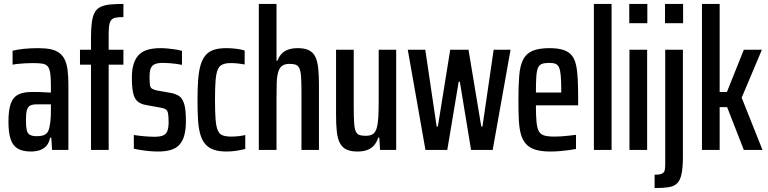

<svg xmlns="http://www.w3.org/2000/svg" viewBox="-20 -763 3910 977"><path d="M137 8Q95 8 70 -7Q45 -22 34 -55Q23 -88 23 -144Q23 -202 34.5 -235Q46 -268 72 -281.5Q98 -295 141 -295Q151 -295 163 -295Q175 -295 187.5 -294.5Q200 -294 213 -293Q226 -292 239 -292V-329Q239 -368 235.5 -391Q232 -414 223 -425Q214 -436 196 -439Q178 -442 148 -442Q129 -442 111.5 -441Q94 -440 77 -438.5Q60 -437 44 -434V-505Q68 -511 101.5 -514.5Q135 -518 174 -518Q211 -518 237.5 -512.5Q264 -507 282 -493.5Q300 -480 310 -458.5Q320 -437 324 -405.5Q328 -374 328 -331V0H245L241 -62H235Q229 -34 214.5 -19Q200 -4 180 2Q160 8 137 8ZM168 -70Q183 -70 195.5 -73Q208 -76 217 -84.5Q226 -93 230 -109Q235 -129 237 -150.5Q239 -172 239 -199V-232H167Q145 -232 133 -225.5Q121 -219 116.5 -201.5Q112 -184 112 -150Q112 -119 116 -101.5Q120 -84 132 -77Q144 -70 168 -70Z M443 0V-434H387V-510H443V-573Q443 -620 447.5 -651Q452 -682 462.5 -700.5Q473 -719 492 -728Q511 -737 539.5 -740Q568 -743 608 -743V-676Q585 -676 570.5 -673.5Q556 -671 548 -663Q540 -655 536.5 -639Q533 -623 533 -595V-510H608V-434H533V0Z M785 8Q764 8 741 6Q718 4 697 0.5Q676 -3 661 -6V-76Q671 -75 683.5 -73Q696 -71 709.5 -70Q723 -69 737.5 -68Q752 -67 765 -67Q795 -67 810.5 -74Q826 -81 832 -97.5Q838 -114 838 -141Q838 -172 835 -186.5Q832 -201 823.5 -206.5Q815 -212 798 -215L721 -229Q694 -234 678.5 -248.5Q663 -263 657 -292Q651 -321 651 -368Q651 -410 660.5 -439Q670 -468 688 -485.5Q706 -503 733.5 -510.5Q761 -518 796 -518Q815 -518 835.5 -516Q856 -514 875 -511Q894 -508 906 -504V-433Q893 -436 877 -438Q861 -440 843.5 -441.5Q826 -443 809 -443Q784 -443 769 -437Q754 -431 747.5 -416Q741 -401 741 -372Q741 -345 743 -331Q745 -317 753 -312Q761 -307 777 -303L850 -290Q872 -286 889.5 -275.5Q907 -265 916.5 -236.5Q926 -208 926 -148Q926 -105 918 -75Q910 -45 893 -26.5Q876 -8 849 0Q822 8 785 8Z M1132 8Q1093 8 1066.5 -1.5Q1040 -11 1023.5 -31Q1007 -51 998.5 -82Q990 -113 987.5 -155.5Q985 -198 985 -254Q985 -315 988.5 -359.5Q992 -404 1001.5 -434.5Q1011 -465 1027.5 -483.5Q1044 -502 1069.5 -510Q1095 -518 1131 -518Q1155 -518 1181 -515Q1207 -512 1225 -506V-435Q1209 -438 1191 -440Q1173 -442 1154 -442Q1129 -442 1112.5 -435Q1096 -428 1088 -409Q1080 -390 1077 -353.5Q1074 -317 1074 -256Q1074 -193 1077 -155.5Q1080 -118 1088.5 -99Q1097 -80 1113.5 -74Q1130 -68 1156 -68Q1175 -68 1193.5 -70Q1212 -72 1228 -76V-5Q1205 1 1181 4.5Q1157 8 1132 8Z M1297 0V-743H1387V-454H1392Q1400 -476 1413.5 -490Q1427 -504 1447.5 -511Q1468 -518 1495 -518Q1530 -518 1551.5 -507.5Q1573 -497 1584 -475Q1595 -453 1599 -418Q1603 -383 1603 -332V0H1514V-295Q1514 -344 1512 -372.5Q1510 -401 1503.5 -415Q1497 -429 1485 -433.5Q1473 -438 1453 -438Q1429 -438 1415.5 -428Q1402 -418 1395.5 -396Q1389 -374 1388 -340Q1387 -306 1387 -258V0Z M1799 8Q1764 8 1742.5 -2.5Q1721 -13 1709.5 -35Q1698 -57 1694 -92.5Q1690 -128 1690 -178V-510H1780V-215Q1780 -166 1782 -137Q1784 -108 1790.5 -94Q1797 -80 1809 -76Q1821 -72 1841 -72Q1864 -72 1877 -80.5Q1890 -89 1896.5 -110Q1903 -131 1905 -165.5Q1907 -200 1907 -252V-510H1996V0H1914L1910 -63H1905Q1897 -39 1883 -23Q1869 -7 1848 0.5Q1827 8 1799 8Z M2145 0 2055 -510H2144L2202 -119H2208L2271 -510H2364L2429 -119H2435L2492 -510H2578L2487 0H2377L2320 -347H2314L2256 0Z M2780 8Q2734 8 2704 -1.5Q2674 -11 2656.5 -30.5Q2639 -50 2630.5 -80.5Q2622 -111 2620 -154Q2618 -197 2618 -254Q2618 -326 2622 -376.5Q2626 -427 2641 -458Q2656 -489 2688 -503.5Q2720 -518 2776 -518Q2819 -518 2846.5 -509Q2874 -500 2889.5 -481Q2905 -462 2911.5 -431Q2918 -400 2920 -356.5Q2922 -313 2922 -255V-227H2707Q2707 -175 2710 -143Q2713 -111 2722 -95Q2731 -79 2749.5 -73.5Q2768 -68 2800 -68Q2815 -68 2834 -69Q2853 -70 2873.5 -72.5Q2894 -75 2911 -77V-5Q2897 -2 2875 1Q2853 4 2828.5 6Q2804 8 2780 8ZM2836 -271V-298Q2836 -348 2833.5 -377Q2831 -406 2824.5 -420Q2818 -434 2806 -438.5Q2794 -443 2774 -443Q2752 -443 2738 -438Q2724 -433 2717.5 -418Q2711 -403 2709 -372.5Q2707 -342 2707 -292H2856Z M3002 0V-743H3092V0Z M3182 -645V-743H3274V-645ZM3183 0V-510H3273V0Z M3364 -645V-743H3456V-645ZM3311 194V126Q3337 126 3348.5 120.5Q3360 115 3362.5 103Q3365 91 3365 71V-510H3455V33Q3455 88 3448.5 120.5Q3442 153 3426.5 169Q3411 185 3383 189.5Q3355 194 3311 194Z M3552 0V-743H3642V-295H3679L3765 -510H3857L3754 -266L3860 0H3765L3680 -218H3642V0Z"/></svg>

Font: Saira ExtraCondensed SemiBold
Style: Regular
Weight: 600
Width: 2
Designer: Hector Gatti with collaboration of the Omnibus-Type team
Foundry: Omnibus-Type
Version: Version 1.101